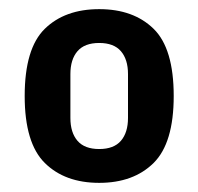

<svg xmlns="http://www.w3.org/2000/svg" viewBox="-20 -724 433 420"><path d="M197 -324Q122 -324 78 -367.5Q34 -411 34 -514Q34 -618 78 -661Q122 -704 197 -704Q272 -704 316 -661Q360 -618 360 -514Q360 -411 316 -367.5Q272 -324 197 -324ZM197 -398Q229 -398 244.5 -416Q260 -434 260 -466V-562Q260 -594 244.5 -612Q229 -630 197 -630Q165 -630 149.5 -612Q134 -594 134 -562V-466Q134 -434 149.5 -416Q165 -398 197 -398Z"/></svg>

Font: IBM Plex Sans Condensed
Style: Bold
Weight: 700
Width: 3
Designer: Mike Abbink, Paul van der Laan, Pieter van Rosmalen
Foundry: Bold Monday
Version: Version 3.201